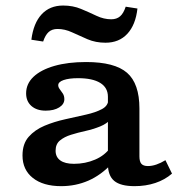

<svg xmlns="http://www.w3.org/2000/svg" viewBox="-20 -648 654 680"><path d="M362.2 -208.2V-305.4Q362.2 -337.6 334.9 -354.4Q307.6 -371.1 256.6 -371.1Q224.5 -371.1 205.3 -364.5Q186.2 -357.9 186.2 -346.1Q186.2 -339.2 191.6 -332.1Q197 -324.9 202.5 -316.7Q207.9 -308.4 207.9 -296.7Q207.9 -278.9 189.5 -267.5Q171.2 -256.1 141.9 -256.1Q110 -256.1 91.2 -272.7Q72.5 -289.3 72.5 -317.3Q72.5 -351.2 98.7 -376.1Q125 -400.9 172.7 -414.6Q220.5 -428.3 284.9 -428.3Q386.2 -428.3 430 -390.2Q473.8 -352 473.8 -263.5V-208.2ZM196.7 11.3Q133 11.3 96.4 -17.7Q59.7 -46.7 59.7 -97.4Q59.7 -138.8 81.6 -163.5Q103.5 -188.3 137.8 -202.7Q172.2 -217.1 211 -225.6Q249.7 -234.2 284.3 -242Q318.8 -249.7 341.2 -261.7Q363.5 -273.7 363.5 -295.1L373.6 -227.3Q358.9 -209.9 334.5 -200.1Q310.1 -190.3 282.8 -184.2Q255.5 -178.2 231.6 -170.7Q207.7 -163.3 192.3 -150.5Q176.9 -137.8 176.9 -114.2Q176.9 -91.8 193.6 -79.8Q210.2 -67.8 242 -67.8Q282.2 -67.8 317 -82.8Q351.9 -97.7 372.3 -127.1L375.7 -68.1Q337.4 -27.6 292.7 -8.1Q247.9 11.3 196.7 11.3ZM473.8 -94.4Q473.8 -75.9 480.7 -67.9Q487.7 -59.9 503.7 -59.9Q518.1 -59.9 533.7 -65.2Q549.3 -70.5 565.9 -80.7L589.2 -33.1Q563.7 -11.1 529.9 0.1Q496.1 11.3 456.4 11.3Q407.1 11.3 384.6 -7.3Q362.2 -26 362.2 -66.8V-208.2H473.8ZM353.5 -496.7Q318.8 -496.7 289.8 -509.1Q260.8 -521.5 235.2 -533.5Q209.6 -545.4 183.7 -545.4Q164.3 -545.4 152.4 -534.7Q140.5 -524 132.8 -500.9L91.1 -507.3Q98.5 -566.1 127.4 -597.2Q156.2 -628.4 203.7 -628.4Q238.4 -628.4 267 -616.4Q295.6 -604.5 321.6 -592.1Q347.6 -579.7 373.9 -579.7Q393.2 -579.7 405.3 -590.2Q417.5 -600.7 425.2 -624.3L466.8 -617.8Q460.3 -559.9 431 -528.3Q401.8 -496.7 353.5 -496.7Z"/></svg>

Font: Playfair 5pt SemiExpanded Light
Style: Regular
Weight: 300
Width: 6
Designer: Claus Eggers Sørensen
Foundry: Claus Eggers Sørensen
Version: Version 2.203